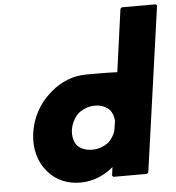

<svg xmlns="http://www.w3.org/2000/svg" viewBox="-59 -922 915 998"><g transform="rotate(-5 398.5 -422.5)"><path d="M300 -256C305 -289 321 -318 343 -339C367 -358 397 -370 429 -370C461 -370 488 -359 507 -339C518 -325 526 -305 527 -282L519 -231C512 -208 499 -189 483 -173C460 -155 430 -143 397 -143C363 -143 336 -154 318 -173C303 -193 295 -222 300 -256ZM668 7 676 0 797 -860 791 -867H614L606 -860L561 -533C496 -536 427 -535 399 -535C329 -535 265 -508 214 -464L213 -463L205 -456C148 -406 109 -335 98 -256C87 -177 106 -107 148 -57L149 -56L155 -49C193 -5 250 22 321 22C387 22 448 -5 493 -44L487 0L493 7Z"/></g></svg>

Font: Hussar Woodtype
Style: BlkObl
Weight: 900
Foundry: Cannot Into Space Fonts
Version: Version 1.07